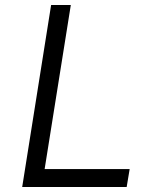

<svg xmlns="http://www.w3.org/2000/svg" viewBox="-20 -750 640 770"><path d="M488 0H69L185 -730H264L159 -72H500Z"/></svg>

Font: JetBrains Mono Semi Light
Style: Italic
Weight: 350
Italic angle: -9°
Monospace: yes
Designer: Philipp Nurullin, Konstantin Bulenkov
Foundry: JetBrains
Version: 2.002